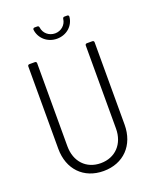

<svg xmlns="http://www.w3.org/2000/svg" viewBox="-161 -978 879 1080"><g transform="rotate(-20 278.0 -438.0)"><path d="M278 -781C336 -781 380 -821 385 -874C385 -881 381 -884 375 -884H359C353 -884 349 -881 348 -874C344 -839 314 -813 278 -813C241 -813 211 -839 207 -874C206 -881 202 -884 196 -884H180C174 -884 170 -880 170 -874C176 -821 221 -781 278 -781ZM270 8C389 8 469 -74 469 -197V-690C469 -696 465 -700 459 -700H426C420 -700 416 -696 416 -690V-193C416 -101 357 -39 270 -39C183 -39 125 -101 125 -193V-690C125 -696 121 -700 115 -700H82C76 -700 72 -696 72 -690V-197C72 -74 151 8 270 8Z"/></g></svg>

Font: Barlow Semi Condensed Light
Style: Regular
Weight: 300
Width: 4
Designer: Jeremy Tribby
Foundry: Tribby Type
Version: Version 1.422;hotconv 1.0.109;makeotfexe 2.5.65596